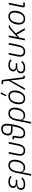

<svg xmlns="http://www.w3.org/2000/svg" viewBox="2526 -3336 1009 6102"><g transform="rotate(-90 3031.0 -284.5)"><path d="M407 -113 442 -80Q396 -31 345 -9.5Q294 12 223 12Q137 12 92 -24.5Q47 -61 47 -120Q47 -180 86 -219Q125 -258 196 -265L197 -268Q155 -278 132 -304Q109 -330 109 -368Q109 -436 163 -480Q217 -524 313 -524Q432 -524 494 -452L456 -418Q409 -475 309 -475Q184 -475 167 -391Q164 -379 164 -363Q164 -328 192 -308Q220 -288 271 -288H372L362 -241H252Q192 -241 152.5 -218Q113 -195 105 -154Q102 -140 102 -122Q102 -37 226 -37Q339 -37 407 -113Z M496 200 593 -284Q615 -398 675 -461Q735 -524 831 -524Q913 -524 959.5 -471.5Q1006 -419 1006 -327Q1006 -244 979.5 -168.5Q953 -93 894 -40.5Q835 12 755 12Q701 12 663 -14.5Q625 -41 613 -88H609L551 200ZM751 -38Q822 -38 869 -85Q916 -132 933 -218L944 -276Q950 -305 950 -339Q950 -399 917.5 -437Q885 -475 824 -475Q761 -475 714.5 -429.5Q668 -384 650 -294L625 -171Q614 -117 646.5 -77.5Q679 -38 751 -38Z M1253 -512 1198 -238Q1188 -188 1188 -145Q1188 -38 1298 -38Q1365 -38 1401 -78Q1437 -118 1459 -229L1516 -512H1571L1513 -225Q1488 -98 1435.5 -43Q1383 12 1291 12Q1217 12 1175.5 -31Q1134 -74 1134 -150Q1134 -193 1145 -248L1198 -512Z M1662 -394H1719Q1768 -394 1768 -348Q1768 -344 1766 -328L1753 -258Q1741 -196 1741 -160Q1741 -38 1855 -38Q1930 -38 1978 -100.5Q2026 -163 2055 -311L2071 -390H1960Q1777 -390 1777 -540Q1777 -579 1792 -621Q1807 -663 1837 -693Q1896 -752 1985 -752Q2065 -752 2106.5 -705Q2148 -658 2148 -571Q2148 -435 2105 -272.5Q2062 -110 2001 -49Q1940 12 1849 12Q1770 12 1727.5 -34.5Q1685 -81 1685 -164Q1685 -196 1700 -272L1714 -345H1652ZM1833 -537Q1833 -484 1863.5 -461.5Q1894 -439 1968 -439H2081Q2092 -502 2092 -580Q2092 -703 1979 -703Q1923 -703 1886 -672Q1849 -641 1838 -587Q1833 -561 1833 -537Z M2152 200 2249 -284Q2271 -398 2331 -461Q2391 -524 2487 -524Q2569 -524 2615.5 -471.5Q2662 -419 2662 -327Q2662 -244 2635.5 -168.5Q2609 -93 2550 -40.5Q2491 12 2411 12Q2357 12 2319 -14.5Q2281 -41 2269 -88H2265L2207 200ZM2407 -38Q2478 -38 2525 -85Q2572 -132 2589 -218L2600 -276Q2606 -305 2606 -339Q2606 -399 2573.5 -437Q2541 -475 2480 -475Q2417 -475 2370.5 -429.5Q2324 -384 2306 -294L2281 -171Q2270 -117 2302.5 -77.5Q2335 -38 2407 -38Z M3149 -754 3058 -586 3022 -596 3098 -769ZM2947 12Q2866 12 2817.5 -41.5Q2769 -95 2769 -188Q2769 -327 2840.5 -425.5Q2912 -524 3029 -524Q3110 -524 3158.5 -470.5Q3207 -417 3207 -324Q3207 -185 3135.5 -86.5Q3064 12 2947 12ZM2954 -37Q3021 -37 3069 -85.5Q3117 -134 3134 -221L3146 -282Q3151 -305 3151 -338Q3151 -399 3118 -437Q3085 -475 3022 -475Q2955 -475 2907 -426.5Q2859 -378 2842 -291L2830 -230Q2825 -208 2825 -174Q2825 -113 2858 -75Q2891 -37 2954 -37Z M3515 -513 3493 -691H3404L3414 -740H3493Q3539 -740 3545 -697L3627 -49H3683L3673 0H3627Q3581 0 3575 -43L3547 -260L3530 -448H3525L3426 -259L3279 0H3220Z M4111 -113 4146 -80Q4100 -31 4049 -9.5Q3998 12 3927 12Q3841 12 3796 -24.5Q3751 -61 3751 -120Q3751 -180 3790 -219Q3829 -258 3900 -265L3901 -268Q3859 -278 3836 -304Q3813 -330 3813 -368Q3813 -436 3867 -480Q3921 -524 4017 -524Q4136 -524 4198 -452L4160 -418Q4113 -475 4013 -475Q3888 -475 3871 -391Q3868 -379 3868 -363Q3868 -328 3896 -308Q3924 -288 3975 -288H4076L4066 -241H3956Q3896 -241 3856.5 -218Q3817 -195 3809 -154Q3806 -140 3806 -122Q3806 -37 3930 -37Q4043 -37 4111 -113Z M4401 -512 4346 -238Q4336 -188 4336 -145Q4336 -38 4446 -38Q4513 -38 4549 -78Q4585 -118 4607 -229L4664 -512H4719L4661 -225Q4636 -98 4583.5 -43Q4531 12 4439 12Q4365 12 4323.5 -31Q4282 -74 4282 -150Q4282 -193 4293 -248L4346 -512Z M5125 0 4981 -257 4889 -176 4854 0H4799L4901 -512H4956L4903 -245H4907L5012 -341L5173 -490Q5198 -512 5232 -512H5277L5267 -463H5213L5023 -288L5188 0Z M5480 12Q5399 12 5350.5 -41.5Q5302 -95 5302 -188Q5302 -327 5373.5 -425.5Q5445 -524 5562 -524Q5643 -524 5691.5 -470.5Q5740 -417 5740 -324Q5740 -185 5668.5 -86.5Q5597 12 5480 12ZM5487 -37Q5554 -37 5602 -85.5Q5650 -134 5667 -221L5679 -282Q5684 -305 5684 -338Q5684 -399 5651 -437Q5618 -475 5555 -475Q5488 -475 5440 -426.5Q5392 -378 5375 -291L5363 -230Q5358 -208 5358 -174Q5358 -113 5391 -75Q5424 -37 5487 -37Z M6007 -49 5997 0H5900Q5848 0 5848 -45Q5848 -61 5851 -73L5939 -512H5994L5901 -49Z"/></g></svg>

Font: IBM Plex Sans Light
Style: Italic
Weight: 300
Italic angle: -11.31°
Designer: Mike Abbink, Paul van der Laan, Pieter van Rosmalen
Foundry: Bold Monday
Version: Version 3.0